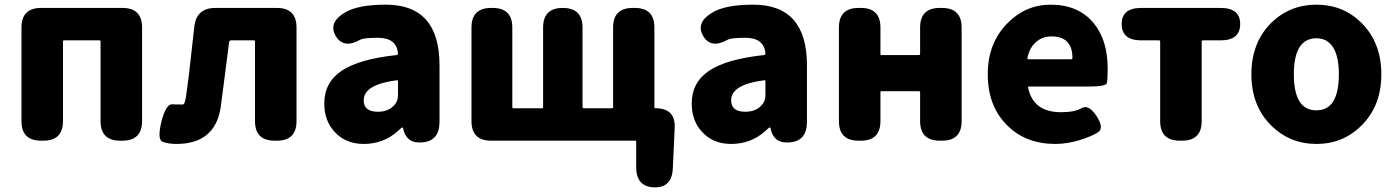

<svg xmlns="http://www.w3.org/2000/svg" viewBox="-20 -603 5981 823"><path d="M156 0Q72 0 72 -84V-485Q72 -569 156 -569H505Q589 -569 589 -485V-84Q589 0 505 0H495Q411 0 411 -84V-425Q411 -430 406 -430H255Q250 -430 250 -425V-84Q250 0 166 0Z M736 14Q702 14 677.5 5Q653 -4 672 -82Q692 -159 719 -156Q724 -155 763 -155Q773 -155 778 -194Q784 -235 789 -276L813 -489Q822 -569 903 -569H1167Q1251 -569 1251 -485V-84Q1251 0 1167 0H1157Q1073 0 1073 -84V-425Q1073 -430 1068 -430H971Q963 -430 962 -422L937 -227Q932 -185 926 -143Q902 14 736 14Z M1539 14Q1462 14 1415 -37Q1370 -85 1370 -159Q1370 -250 1445 -300Q1520 -350 1680 -367Q1686 -368 1686 -374Q1680 -441 1600 -441Q1540 -441 1525 -433Q1452 -392 1419 -449Q1386 -506 1458 -549Q1514 -583 1634 -583Q1864 -583 1864 -323V-81Q1864 0 1793 7Q1722 15 1708 -52Q1707 -57 1704.5 -57Q1702 -57 1684 -40Q1623 14 1539 14ZM1600 -124Q1644 -124 1669 -151Q1686 -169 1686 -193V-255Q1686 -260 1681 -259Q1539 -241 1539 -173Q1539 -124 1600 -124Z M2783 200Q2707 197 2707 114V5Q2707 0 2702 0H2085Q2001 0 2001 -84V-485Q2001 -569 2085 -569H2092Q2176 -569 2176 -485V-144Q2176 -139 2181 -139H2303Q2308 -139 2308 -144V-485Q2308 -569 2392 -569Q2477 -569 2477 -485V-144Q2477 -139 2482 -139H2603Q2608 -139 2608 -144V-485Q2608 -569 2692 -569H2701Q2785 -569 2785 -485V-144Q2785 -139 2790 -139Q2876 -139 2872 -54L2864 119Q2860 203 2783 200Z M3114 14Q3037 14 2990 -37Q2945 -85 2945 -159Q2945 -250 3020 -300Q3095 -350 3255 -367Q3261 -368 3261 -374Q3255 -441 3175 -441Q3115 -441 3100 -433Q3027 -392 2994 -449Q2961 -506 3033 -549Q3089 -583 3209 -583Q3439 -583 3439 -323V-81Q3439 0 3368 7Q3297 15 3283 -52Q3282 -57 3279.5 -57Q3277 -57 3259 -40Q3198 14 3114 14ZM3175 -124Q3219 -124 3244 -151Q3261 -169 3261 -193V-255Q3261 -260 3256 -259Q3114 -241 3114 -173Q3114 -124 3175 -124Z M3660 0Q3576 0 3576 -84V-485Q3576 -569 3660 -569H3670Q3754 -569 3754 -485V-372Q3754 -367 3759 -367H3919Q3924 -367 3924 -372V-485Q3924 -569 4008 -569H4018Q4102 -569 4102 -485V-84Q4102 0 4018 0H4008Q3924 0 3924 -84V-207Q3924 -212 3919 -212H3759Q3754 -212 3754 -207V-84Q3754 0 3670 0Z M4504 14Q4377 14 4298 -65Q4214 -147 4214 -285Q4214 -418 4298 -503Q4376 -583 4484 -583Q4602 -583 4668 -504Q4728 -431 4728 -309Q4728 -260 4724 -246Q4720 -232 4643 -232H4391Q4386 -232 4387 -227Q4409 -122 4528 -122Q4587 -122 4616.5 -139.5Q4646 -157 4680 -106Q4713 -55 4688.5 -37.5Q4664 -20 4609.5 -3Q4555 14 4504 14ZM4384 -354Q4383 -349 4388 -349H4572Q4577 -349 4577 -354Q4577 -447 4487 -447Q4448 -447 4420 -422Q4392 -397 4384 -354Z M5037 0Q4953 0 4953 -84V-425Q4953 -430 4948 -430H4872Q4788 -430 4788 -500Q4788 -569 4872 -569H5212Q5296 -569 5296 -500Q5296 -430 5212 -430H5136Q5131 -430 5131 -425V-84Q5131 0 5047 0Z M5429 -65Q5344 -149 5344 -284.5Q5344 -420 5429 -505Q5509 -583 5623 -583Q5737 -583 5816 -505Q5901 -420 5901 -284.5Q5901 -149 5816 -65Q5737 14 5623 14Q5509 14 5429 -65ZM5719 -285Q5719 -358 5696 -397Q5671 -439 5623 -439Q5526 -439 5526 -284.5Q5526 -130 5622.5 -130Q5719 -130 5719 -285Z"/></svg>

Font: Resource Han Rounded TW Heavy
Style: Regular
Weight: 900
Designer: Cyano Hao (round all glyphs); Ryoko NISHIZUKA 西塚涼子 (kana, bopomofo & ideographs); Paul D. Hunt (Latin, Greek & Cyrillic)
Foundry: Cyano Hao
Version: 0.990